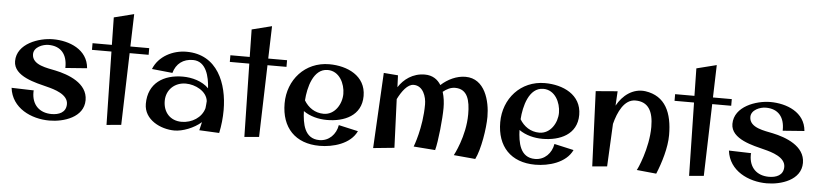

<svg xmlns="http://www.w3.org/2000/svg" viewBox="-43 -917 5032 1178"><g transform="rotate(5 2473.0 -328.0)"><path d="M281 15C369 15 492 -23 492 -129C492 -234 372 -277 292 -294C243 -305 146 -314 146 -382C146 -426 201 -447 236 -447C314 -447 352 -397 351 -320V-315L484 -325C475 -440 361 -484 261 -484C174 -484 40 -438 40 -330C40 -235 181 -208 250 -190C294 -179 380 -155 380 -95C380 -42 335 -26 291 -26C217 -26 169 -72 169 -149C169 -153 169 -157 170 -161L33 -165C48 -41 169 15 281 15Z M620 -650 623 -481H504V-440H624L633 11L723 3L736 -440H853V-481H737L743 -681Z M1326 0C1336 -47 1341 -94 1341 -142C1341 -304 1275 -479 1083 -479C1000 -479 913 -436 881 -355L1008 -342C1024 -400 1067 -432 1127 -432C1209 -432 1230 -338 1234 -267C1194 -308 1130 -325 1074 -325C956 -325 862 -267 862 -139C862 -41 966 9 1051 9C1100 9 1170 -17 1215 -57L1203 -6ZM1229 -144C1213 -85 1153 -48 1090 -48C1020 -48 976 -97 976 -167C976 -236 1028 -284 1096 -284C1154 -284 1226 -249 1233 -188C1232 -173 1231 -159 1229 -144Z M1469 -650 1472 -481H1353V-440H1473L1482 11L1572 3L1585 -440H1702V-481H1586L1592 -681Z M1977 -137C2083 -137 2189 -181 2189 -303C2189 -428 2073 -479 1963 -479C1813 -479 1710 -361 1710 -216C1710 -67 1796 25 1946 25C2029 25 2135 -4 2173 -85L2053 -112C2044 -55 2001 -10 1942 -10C1849 -10 1835 -103 1832 -179C1873 -150 1926 -137 1977 -137ZM1956 -443C2028 -443 2064 -368 2064 -305C2064 -243 2023 -173 1954 -173C1900 -173 1858 -203 1833 -245C1838 -324 1867 -443 1956 -443Z M2388 -448 2300 -455 2275 10 2405 -3 2393 -302C2418 -352 2452 -398 2489 -398C2548 -398 2569 -331 2569 -285C2569 -140 2522 -21 2522 -21L2655 -11C2670 -66 2684 -207 2684 -273C2684 -305 2680 -340 2670 -371C2692 -389 2717 -402 2744 -402C2821 -402 2838 -333 2838 -247C2838 -111 2772 10 2772 10L2905 22C2936 -39 2957 -170 2957 -242C2957 -339 2922 -475 2802 -475C2748 -475 2693 -449 2652 -411C2632 -444 2600 -467 2552 -467C2478 -467 2423 -425 2391 -375Z M3305 -137C3411 -137 3517 -181 3517 -303C3517 -428 3401 -479 3291 -479C3141 -479 3038 -361 3038 -216C3038 -67 3124 25 3274 25C3357 25 3463 -4 3501 -85L3381 -112C3372 -55 3329 -10 3270 -10C3177 -10 3163 -103 3160 -179C3201 -150 3254 -137 3305 -137ZM3284 -443C3356 -443 3392 -368 3392 -305C3392 -243 3351 -173 3282 -173C3228 -173 3186 -203 3161 -245C3166 -324 3195 -443 3284 -443Z M3605 -457 3624 5 3715 -3 3728 -266C3747 -340 3784 -421 3853 -421C3932 -421 3964 -365 3964 -268C3964 -135 3902 0 3898 3L4019 15C4048 -55 4077 -150 4077 -227C4077 -365 4033 -465 3909 -483C3831 -493 3769 -443 3734 -379L3739 -468Z M4208 -650 4211 -481H4092V-440H4212L4221 11L4311 3L4324 -440H4441V-481H4325L4331 -681Z M4699 15C4787 15 4910 -23 4910 -129C4910 -234 4790 -277 4710 -294C4661 -305 4564 -314 4564 -382C4564 -426 4619 -447 4654 -447C4732 -447 4770 -397 4769 -320V-315L4902 -325C4893 -440 4779 -484 4679 -484C4592 -484 4458 -438 4458 -330C4458 -235 4599 -208 4668 -190C4712 -179 4798 -155 4798 -95C4798 -42 4753 -26 4709 -26C4635 -26 4587 -72 4587 -149C4587 -153 4587 -157 4588 -161L4451 -165C4466 -41 4587 15 4699 15Z"/></g></svg>

Font: Original Surfer
Style: Regular
Weight: 400
Designer: Astigmatic (AOETI)
Foundry: Astigmatic (AOETI)
Version: Version 1.001